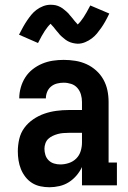

<svg xmlns="http://www.w3.org/2000/svg" viewBox="-20 -780 540 808"><path d="M188 8Q169 8 150 4Q131 0 115 -10Q99 -20 87 -35.5Q75 -51 68 -68.5Q61 -86 58 -105Q55 -124 55 -143Q55 -169 61 -195Q67 -221 82.5 -242Q98 -263 120 -278Q142 -293 166.5 -301.5Q191 -310 217 -313.5Q243 -317 269 -317H325V-351Q325 -367 320.5 -382.5Q316 -398 305.5 -410Q295 -422 279.5 -427Q264 -432 248 -432Q234 -432 220 -428.5Q206 -425 195 -416Q184 -407 178.5 -393.5Q173 -380 173 -366H61Q61 -389 67.5 -412Q74 -435 86.5 -454.5Q99 -474 117.5 -488.5Q136 -503 157.5 -512Q179 -521 202 -524.5Q225 -528 248 -528Q273 -528 297.5 -524Q322 -520 344 -510Q366 -500 384.5 -483.5Q403 -467 415 -445.5Q427 -424 432 -400Q437 -376 437 -351V-96H472V0H325V-77Q316 -58 302 -41.5Q288 -25 270 -13.5Q252 -2 230.5 3Q209 8 188 8ZM234 -88Q252 -88 270 -94Q288 -100 301 -113Q314 -126 319.5 -144Q325 -162 325 -180V-221H269Q257 -221 245.5 -220Q234 -219 223 -216Q212 -213 201.5 -208Q191 -203 183 -195.5Q175 -188 171 -176.5Q167 -165 167 -154Q167 -141 171 -128Q175 -115 184.5 -105.5Q194 -96 207 -92Q220 -88 234 -88ZM307 -596Q302 -596 296.5 -597Q291 -598 286 -599Q281 -600 276 -602Q271 -604 266 -606.5Q261 -609 257 -612Q253 -615 249.5 -618Q246 -621 241 -625Q236 -629 232.5 -633Q229 -637 226 -641Q223 -645 219.5 -648.5Q216 -652 212.5 -657Q209 -662 205 -666.5Q201 -671 198.5 -673.5Q196 -676 193 -680Q181 -669 168.5 -650Q156 -631 140 -599L60 -634Q69 -652 77.5 -667Q86 -682 94.5 -694.5Q103 -707 112 -718Q121 -729 133.5 -738.5Q146 -748 161.5 -754Q177 -760 193 -760Q198 -760 203.5 -759.5Q209 -759 214 -758Q219 -757 224 -755Q229 -753 234 -750.5Q239 -748 243 -745Q247 -742 250.5 -739Q254 -736 259 -732Q264 -728 267.5 -724Q271 -720 274 -716Q277 -712 280.5 -708.5Q284 -705 287.5 -700Q291 -695 295 -690.5Q299 -686 301.5 -683.5Q304 -681 307 -677Q319 -688 331.5 -707Q344 -726 360 -757L440 -723Q431 -704 422.5 -689Q414 -674 405.5 -662Q397 -650 388 -639Q379 -628 366.5 -618.5Q354 -609 338.5 -602.5Q323 -596 307 -596Z"/></svg>

Font: Iosevka Gothic
Style: Bold
Weight: 700
Monospace: yes
Designer: Belleve Invis
Foundry: Belleve Invis
Version: Version 15.5.1; ttfautohint (v1.8.4)